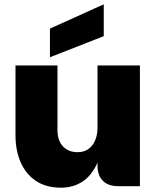

<svg xmlns="http://www.w3.org/2000/svg" viewBox="-20 -865 726 892"><path d="M433 -96V-561H630V0H529Q483 0 458 -25Q433 -50 433 -96ZM264 7Q194 7 147 -24.5Q100 -56 76 -111Q52 -166 52 -236V-561H247V-261Q247 -212 272.5 -185Q298 -158 340 -158Q370 -158 390.5 -172.5Q411 -187 422 -213Q433 -239 433 -271L458 -242Q455 -155 428.5 -100Q402 -45 359.5 -19Q317 7 264 7ZM462 -845V-697L212 -599V-732Z"/></svg>

Font: Parkinsans ExtraBold
Style: Regular
Weight: 800
Designer: Red Stone, Indian Type Foundry
Foundry: Indian Type Foundry
Version: Version 1.000